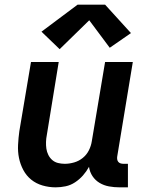

<svg xmlns="http://www.w3.org/2000/svg" viewBox="-20 -796 640 824"><path d="M219 8Q190 8 162.5 0Q135 -8 114 -25Q93 -42 80 -66.5Q67 -91 61.5 -118Q56 -145 57.5 -174.5Q59 -204 63 -233L113 -530H232L181 -217Q178 -202 177.5 -187Q177 -172 179 -158Q181 -144 187.5 -131Q194 -118 204.5 -109Q215 -100 229 -96.5Q243 -93 258 -93Q278 -93 298.5 -99Q319 -105 335.5 -118.5Q352 -132 361.5 -151Q371 -170 374 -190L431 -530H550L483 -124Q482 -118 483 -112Q484 -106 487.5 -101.5Q491 -97 497 -95Q503 -93 510 -93H529V8H493Q470 8 448 4Q426 0 407.5 -11Q389 -22 377 -40Q365 -58 362 -80Q351 -60 336 -43Q321 -26 302 -13.5Q283 -1 261.5 3.5Q240 8 219 8ZM236 -585 158 -660 313 -776H431L542 -654L451 -591L363 -709Z"/></svg>

Font: Iosevka Curly Extended
Style: Bold Italic
Weight: 700
Width: 7
Italic angle: -9°
Monospace: yes
Designer: Belleve Invis
Foundry: Belleve Invis
Version: Version 11.1.0; ttfautohint (v1.8.3)